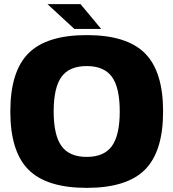

<svg xmlns="http://www.w3.org/2000/svg" viewBox="-20 -890 840 930"><path d="M118 -632Q206 -720 400 -720Q594 -720 682 -632Q770 -544 770 -350Q770 -156 682 -68Q594 20 400 20Q206 20 118 -68Q30 -156 30 -350Q30 -544 118 -632ZM560 -350Q560 -466 522 -518Q484 -570 400 -570Q316 -570 278 -518Q240 -466 240 -350Q240 -235 278 -182.5Q316 -130 400 -130Q484 -130 522 -182.5Q560 -235 560 -350ZM470 -750H340L210 -870H370Z"/></svg>

Font: Fivo Sans Modern Heavy
Style: Regular
Weight: 900
Designer: Alexander Slobzheninov
Foundry: Alexander Slobzheninov
Version: 1.0